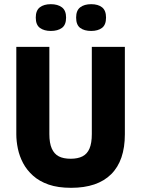

<svg xmlns="http://www.w3.org/2000/svg" viewBox="-20 -884 675 918"><path d="M320 14Q257 14 212.5 -1.5Q168 -17 138 -44Q108 -71 90.5 -104Q73 -137 65.5 -173Q58 -209 58 -242V-660H216V-243Q216 -200 227.5 -174Q239 -148 261 -136.5Q283 -125 318 -125Q352 -125 374.5 -136.5Q397 -148 408 -174Q419 -200 419 -243V-660H577V-242Q577 -116 511.5 -51Q446 14 320 14ZM416 -736Q383 -736 363.5 -750.5Q344 -765 344 -800Q344 -834 363.5 -849Q383 -864 416 -864Q449 -864 468 -849Q487 -834 487 -800Q487 -765 467.5 -750.5Q448 -736 416 -736ZM223 -736Q191 -736 171 -750.5Q151 -765 151 -800Q151 -834 170.5 -849Q190 -864 223 -864Q256 -864 276 -849Q296 -834 296 -800Q296 -765 276 -750.5Q256 -736 223 -736Z"/></svg>

Font: Bricolage Grotesque 96pt ExtraBold SemiCondensed ExtraBold
Style: Regular
Weight: 800
Width: 4
Version: Version 1.001;gftools[0.9.33.dev8+g029e19f]